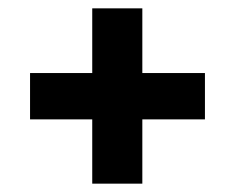

<svg xmlns="http://www.w3.org/2000/svg" viewBox="-20 -562 563 460"><path d="M321 -387H471V-276H321V-122H201V-276H52V-387H201V-542H321Z"/></svg>

Font: Wolseley Sans SemiBold
Style: Regular
Weight: 600
Designer: Carrois Corporate & Edenspiekermann AG
Foundry: Carrois Corporate GbR & Edenspiekermann AG
Version: Version 4.202